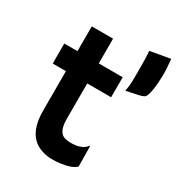

<svg xmlns="http://www.w3.org/2000/svg" viewBox="-171 -816 864 934"><g transform="rotate(30 261.5 -349.5)"><path d="M298.3 -107.4Q361.3 -107.4 384.8 -140.1H388.7L390.1 -26.9Q366.2 -2.9 301.3 4.9Q283.7 7.3 257.6 7.3Q231.4 7.3 200.9 -2.4Q170.4 -12.2 148.9 -34.2Q104.5 -79.6 104.5 -176.3V-397.9H30.8Q30.3 -412.1 30.3 -426.8V-502Q30.3 -510.3 30.8 -510.3H104.5V-649.4H224.1V-510.3H358.4V-397.9H224.1V-198.7Q224.1 -122.1 266.6 -111.3Q280.3 -107.4 298.3 -107.4ZM518.1 -705.6Q523.4 -654.3 523.4 -628.2Q523.4 -602.1 521.7 -577.6Q520 -553.2 517.1 -533.7Q509.8 -491.7 499.5 -484.9Q487.3 -477.1 458.5 -471.7L404.3 -460.4L401.4 -463.4Q409.2 -477.1 409.2 -551.3V-599.6Q409.2 -649.4 406.2 -686Z"/></g></svg>

Font: Hammersmith One
Style: Regular
Weight: 400
Designer: Nicole Fally
Foundry: Nicole Fally
Version: Version 1.003